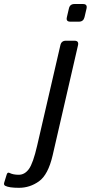

<svg xmlns="http://www.w3.org/2000/svg" viewBox="-167 -711 443 935"><path d="M-141.6 193.8Q-149.9 189.5 -146.5 178.2L-134.3 138.7Q-130.4 126 -120.1 131.3Q-103 140.1 -75.7 140.1Q-46.9 140.1 -26.4 112.3Q-5.9 84.5 14.2 -2.9L127 -490.7Q131.8 -512.7 153.8 -512.7H195.8Q217.8 -512.7 212.9 -490.7L89.4 45.4Q67.4 140.1 22.9 171.9Q-21.5 203.6 -74.7 203.6Q-123 203.6 -141.6 193.8ZM175.3 -605.5Q153.3 -605.5 158.7 -627.4L168.5 -669.4Q173.3 -691.4 195.3 -691.4H237.3Q259.3 -691.4 254.4 -669.4L244.6 -627.4Q239.3 -605.5 217.3 -605.5Z"/></svg>

Font: Istok
Style: Italic
Weight: 500
Italic angle: -13°
Designer: Andrey V. Panov
Foundry: Andrey V. Panov
Version: Version 1.0.3